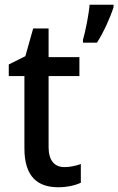

<svg xmlns="http://www.w3.org/2000/svg" viewBox="-20 -780 499 810"><path d="M459 -750V-760H358C355 -721 340 -645 330 -612V-600H389C417 -643 447 -710 459 -750ZM252 -75C210 -75 185 -103 185 -159V-459H315V-539H185V-660H120L87 -543L17 -508V-459H83V-154C83 -32 141 10 226 10C263 10 297 2 321 -9V-88C302 -81 276 -75 252 -75Z"/></svg>

Font: Noto Sans Myanmar UI SemiCondensed Medium
Style: Regular
Weight: 500
Width: 4
Designer: Monotype Design Team
Foundry: Monotype Imaging Inc.
Version: Version 2.103